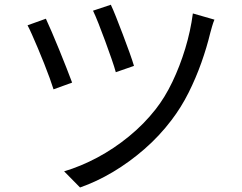

<svg xmlns="http://www.w3.org/2000/svg" viewBox="-20 -772 1040 824"><path d="M455.6 -751.7Q464.3 -733.9 478.1 -699.1Q491.9 -664.3 507.3 -623.8Q522.7 -583.3 535.8 -546.8Q548.8 -510.4 555 -489.2L477 -462.1Q471.3 -483.4 458.7 -519.6Q446.1 -555.8 431.4 -595.9Q416.7 -636 402.7 -671.3Q388.7 -706.6 379.2 -726.1ZM900.3 -687.7Q895.1 -675.5 890.4 -659.4Q885.6 -643.3 882.5 -631.2Q867.6 -569 844.2 -503.1Q820.8 -437.1 789.1 -373.8Q757.3 -310.5 715.7 -256.1Q664.5 -188.5 600 -132.3Q535.5 -76.1 465.2 -34.2Q394.9 7.7 323.5 32.6L255.2 -36.7Q327.1 -58.1 398 -96Q468.9 -133.8 533.3 -186.5Q597.8 -239.1 647.5 -302.5Q687.6 -353.4 719.8 -420.6Q752 -487.9 775 -563.5Q797.9 -639.1 807.7 -714.3ZM176.9 -691.7Q186.5 -671 202 -635.3Q217.5 -599.7 234.1 -558.5Q250.8 -517.3 265.6 -479.8Q280.5 -442.3 289.5 -417.5L209.7 -388.6Q203.9 -407.3 193.4 -436.5Q182.9 -465.7 169.4 -499.5Q155.9 -533.3 142.2 -565.9Q128.5 -598.5 116.9 -624.4Q105.4 -650.2 98.2 -663.4Z"/></svg>

Font: Shanggu Sans SC VF
Style: Regular
Weight: 250
Designer: GuiWonder
Version: Version 1.021